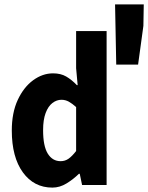

<svg xmlns="http://www.w3.org/2000/svg" viewBox="-20 -842 674 874"><path d="M218.6 12Q134.4 12 84.1 -57.4Q33.7 -126.9 33.7 -247.9Q33.7 -329 60.8 -387.2Q87.9 -445.3 130.8 -476.7Q173.7 -508.1 221.4 -508.1Q256.7 -508.1 281.3 -493.7Q306 -479.4 329.8 -454.6H333.5L326.5 -531.5V-700.6H465.3V0H353.6L343 -50.9H339.3Q313.9 -26 282.9 -7Q251.8 12 218.6 12ZM256 -108.3Q276.1 -108.3 292.2 -119.6Q308.2 -130.9 326.5 -154.5V-354.7Q308.2 -371 292.9 -379.4Q277.5 -387.8 259.7 -387.8Q237.9 -387.8 218.6 -373.1Q199.3 -358.3 187.7 -327.5Q176.2 -296.7 176.2 -249.5Q176.2 -176.9 197.5 -142.6Q218.8 -108.3 256 -108.3ZM509.1 -548 503.8 -821.9H634.4L632.7 -724.2L608.6 -548Z"/></svg>

Font: Source Code Pro ExtraLight
Style: Regular
Weight: 200
Monospace: yes
Designer: Paul D. Hunt, Teo Tuominen
Foundry: Adobe
Version: Version 1.026;hotconv 1.1.0;makeotfexe 2.6.0